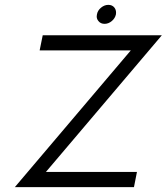

<svg xmlns="http://www.w3.org/2000/svg" viewBox="-20 -770 686 790"><path d="M518.1 -562.5H143.1L155.8 -625H646L168.9 -62.5H543.5L531.2 0H41ZM410.2 -671.9Q394 -671.9 384.8 -683.6Q377.9 -691.9 377.9 -702.6Q377.9 -706.5 378.9 -710.9Q381.8 -727.1 395.8 -738.5Q409.7 -750 425.8 -750Q441.9 -750 450.7 -738.8Q457.5 -730 457.5 -718.3Q457.5 -714.8 457 -710.9Q453.6 -694.8 439.9 -683.3Q426.3 -671.9 410.2 -671.9Z"/></svg>

Font: Juliett
Style: Italic
Weight: 400
Italic angle: -11.25°
Designer: GGBotNet
Foundry: GGBotNet
Version: 0.60